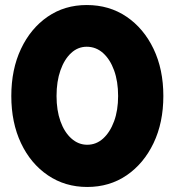

<svg xmlns="http://www.w3.org/2000/svg" viewBox="-20 -732 695 764"><path d="M327 12Q239 12 170.5 -34.5Q102 -81 63.5 -162.5Q25 -244 25 -350Q25 -456 63.5 -537.5Q102 -619 169.5 -665.5Q237 -712 325 -712Q415 -712 483.5 -665.5Q552 -619 591 -537.5Q630 -456 630 -350Q630 -244 591 -162.5Q552 -81 484 -34.5Q416 12 327 12ZM327 -156Q363 -156 390.5 -181Q418 -206 434 -249.5Q450 -293 450 -350Q450 -408 434 -452Q418 -496 390 -521Q362 -546 325 -546Q290 -546 263 -521Q236 -496 220.5 -452Q205 -408 205 -350Q205 -293 220.5 -249.5Q236 -206 264 -181Q292 -156 327 -156Z"/></svg>

Font: Figtree Black
Style: Regular
Weight: 900
Designer: Erik Kennedy
Foundry: Erik Kennedy
Version: Version 2.001;gftools[0.9.30]